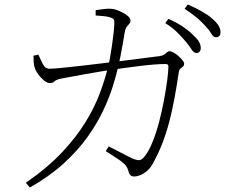

<svg xmlns="http://www.w3.org/2000/svg" viewBox="-20 -790 1040 855"><path d="M807 -605Q791 -624 769.5 -645.5Q748 -667 716 -687L730 -706Q768 -689 794 -671.5Q820 -654 837 -637Q857 -619 865.5 -605Q874 -591 874 -576Q874 -565 868.5 -559.5Q863 -554 855 -554Q843 -554 833 -570Q823 -586 807 -605ZM894 -675Q876 -695 855 -712.5Q834 -730 802 -751L816 -770Q853 -754 880 -738.5Q907 -723 924 -708Q944 -691 953 -676Q962 -661 962 -646Q962 -635 956.5 -629.5Q951 -624 941 -624Q930 -624 920.5 -640.5Q911 -657 894 -675ZM406 -745Q421 -747 441 -749.5Q461 -752 473 -751Q485 -751 500 -745.5Q515 -740 529 -732.5Q543 -725 552 -716Q561 -707 561 -699Q561 -690 556 -684.5Q551 -679 544.5 -670.5Q538 -662 535 -644Q532 -626 527 -596.5Q522 -567 516 -537Q510 -507 505 -487Q497 -453 482 -404.5Q467 -356 440 -298.5Q413 -241 370 -180.5Q327 -120 264 -62.5Q201 -5 113 45L95 24Q193 -44 257 -112.5Q321 -181 361 -246.5Q401 -312 423.5 -372Q446 -432 459 -483Q464 -500 469 -527.5Q474 -555 478.5 -586.5Q483 -618 486 -644.5Q489 -671 489 -684Q490 -698 486.5 -703.5Q483 -709 470 -713Q457 -717 438 -718.5Q419 -720 406 -721ZM451 -117 464 -138Q482 -129 503.5 -118Q525 -107 543 -97.5Q561 -88 570 -84Q590 -76 600.5 -77Q611 -78 622 -91Q642 -115 659 -157Q676 -199 689 -249Q702 -299 711 -348Q720 -397 725 -436Q730 -475 730 -494Q730 -505 718 -505Q696 -505 664 -502.5Q632 -500 597.5 -495.5Q563 -491 532.5 -487Q502 -483 481 -480Q456 -476 421.5 -470.5Q387 -465 352.5 -458.5Q318 -452 290.5 -447Q263 -442 252 -440Q229 -435 222.5 -427.5Q216 -420 202 -420Q190 -420 175.5 -432Q161 -444 150 -459.5Q139 -475 136 -484Q131 -497 130 -513Q129 -529 129 -542L151 -547Q159 -528 170 -506Q181 -484 200 -484Q216 -484 252.5 -487.5Q289 -491 337.5 -496.5Q386 -502 438.5 -508.5Q491 -515 541 -521Q591 -527 630.5 -532.5Q670 -538 690 -540Q704 -542 711 -547Q718 -552 723.5 -557Q729 -562 736 -562Q742 -562 753 -556Q764 -550 774.5 -540.5Q785 -531 792.5 -522Q800 -513 800 -507Q800 -498 795 -494Q790 -490 784 -485Q778 -480 776 -467Q767 -407 757 -352.5Q747 -298 734 -248.5Q721 -199 703.5 -153.5Q686 -108 663 -66Q652 -44 636 -30Q620 -16 604.5 -10Q589 -4 576 -4Q568 -4 561.5 -9.5Q555 -15 552 -28Q547 -47 533.5 -60Q520 -73 499 -86Q478 -99 451 -117Z"/></svg>

Font: Noto Serif TC
Style: Regular
Weight: 200
Designer: Ryoko NISHIZUKA 西塚涼子 (kana & ideographs); Frank Grießhammer (Latin, Greek & Cyrillic); Wenlong ZHANG 张文龙 (bopomofo); San
Foundry: Adobe
Version: Version 2.001;hotconv 1.1.0;makeotfexe 2.6.0